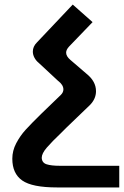

<svg xmlns="http://www.w3.org/2000/svg" viewBox="-20 -611 543 842"><path d="M241 116Q205 116 184.5 109.5Q164 103 163 81Q163 62 185.5 36Q208 10 249 -29L272 -52L375 -151Q401 -178 401 -211Q401 -254 360 -287L289 -348Q270 -364 270 -380Q270 -393 283 -407L386 -514L299 -591L142 -425Q124 -407 124 -385Q124 -371 131 -358Q138 -345 149 -336L234 -257Q258 -239 258 -219Q258 -206 247 -195L162 -113Q116 -68 92 -41.5Q68 -15 51 17.5Q34 50 34 85Q34 150 77.5 180.5Q121 211 230 211H503V116Z"/></svg>

Font: Montserrat arm2 Medium
Style: Regular
Weight: 500
Designer: Julieta Ulanovsky
Foundry: Julieta Ulanovsky
Version: Version 6.000